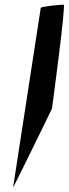

<svg xmlns="http://www.w3.org/2000/svg" viewBox="-20 -789 293 820"><path d="M36 11C35 18 202 -325 202 -325C203 -332 262 -769 252 -769C241 -769 155 -762 154 -755Z"/></svg>

Font: Ampere
Style: SCCndIta
Weight: 400
Version: Version 1